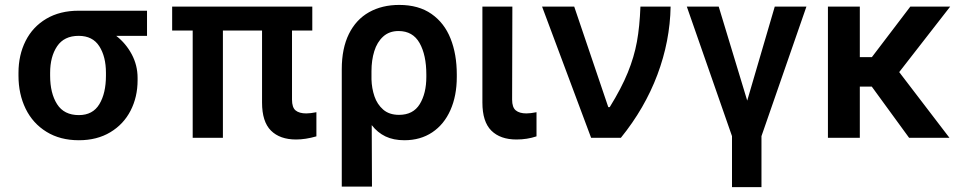

<svg xmlns="http://www.w3.org/2000/svg" viewBox="-20 -557 3927 776"><path d="M297.9 -513.7H574.2V-412.1H449.7Q488.8 -381.8 512.5 -337.4Q536.1 -293 536.1 -242.2V-232.4Q536.1 -165 507.8 -109.9Q479.5 -54.7 425.8 -22.5Q372.1 9.8 298.8 9.8Q223.1 9.8 168 -24.2Q112.8 -58.1 83.7 -117.4Q54.7 -176.8 54.7 -251V-262.7Q54.7 -334.5 83.5 -391.6Q112.3 -448.7 167.2 -481.2Q222.2 -513.7 297.9 -513.7ZM298.8 -91.8Q355 -91.8 381.6 -136Q408.2 -180.2 408.2 -251V-262.7Q408.2 -328.1 381.3 -370.1Q354.5 -412.1 297.9 -412.1Q239.3 -412.1 210.9 -370.1Q182.6 -328.1 182.6 -262.7V-251Q182.6 -180.2 210.7 -136Q238.8 -91.8 298.8 -91.8Z M1242.2 -433.6H1160.2V-154.3Q1160.2 -122.6 1174.8 -110.6Q1189.5 -98.6 1217.8 -98.6Q1234.4 -98.6 1258.8 -103.5V-5.9Q1214.4 6.8 1176.8 6.8Q1111.3 6.8 1075.2 -29.1Q1039.1 -64.9 1039.1 -142.6V-433.6H880.9V0H758.8V-433.6H675.8V-530.3H1242.2Z M1593.8 -537.1Q1671.9 -537.1 1723.9 -500.7Q1775.9 -464.4 1801 -401.1Q1826.2 -337.9 1826.2 -255.9V-246.1Q1826.2 -169.9 1800.5 -112.1Q1774.9 -54.2 1727.1 -22.2Q1679.2 9.8 1614.3 9.8Q1570.3 9.8 1538.1 -5.6Q1505.9 -21 1482.4 -51.3L1483.4 197.3H1361.3V-277.3Q1361.3 -361.3 1390.1 -419.7Q1418.9 -478 1471.4 -507.6Q1523.9 -537.1 1593.8 -537.1ZM1481.4 -236.3Q1482.4 -200.2 1493.4 -167.7Q1504.4 -135.3 1528.8 -114Q1553.2 -92.8 1592.8 -92.8Q1649.9 -92.8 1676.5 -136.2Q1703.1 -179.7 1703.1 -246.1V-255.9Q1703.1 -334.5 1675.8 -383.1Q1648.4 -431.6 1590.8 -431.6Q1553.2 -431.6 1528.6 -409.2Q1503.9 -386.7 1492.7 -350.1Q1481.4 -313.5 1481.4 -269.5Z M2050.8 -530.3 2049.8 -154.3Q2049.8 -123 2064.7 -110.8Q2079.6 -98.6 2107.4 -98.6Q2124 -98.6 2148.4 -103.5V-5.9Q2110.4 6.8 2067.4 6.8Q2002 6.8 1965.8 -29.1Q1929.7 -64.9 1929.7 -142.6V-530.3Z M2170.9 -530.3H2300.8L2438.5 -124H2444.3Q2491.7 -200.7 2517.3 -263.7Q2543 -326.7 2554.2 -388.2Q2565.4 -449.7 2568.4 -530.3H2690.4Q2688 -391.1 2637 -255.1Q2585.9 -119.1 2489.3 0H2369.1Z M2884.8 -530.3 3000 -150.4 3111.3 -530.3H3239.3L3057.6 -6.8V199.2H2938.5V-6.8L2755.9 -530.3Z M3455.1 -326.2H3503.9L3659.2 -530.3H3820.3L3614.3 -265.6L3817.4 0H3654.3L3503.4 -207H3455.1V0H3326.2V-530.3H3455.1Z"/></svg>

Font: WEMIX Pretendard SemiBold
Style: Regular
Weight: 600
Designer: Base glyphs from Inter by Rasmus Andersson; Hangeul glyphs from Noto Sans CJK(Source Han Sans) by Jang Soo-young and Kan
Foundry: Kil Hyung-jin
Version: Version 1.000